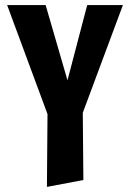

<svg xmlns="http://www.w3.org/2000/svg" viewBox="-20 -444 510 753"><path d="M175 27 8 -424H159L272 -35H220L322 -424H462L294 27ZM164 289 167 -80H304L307 262Z"/></svg>

Font: Ysabeau Infant ExtraBold
Style: Regular
Weight: 800
Designer: Christian Thalmann (Catharsis Fonts)
Version: Version 2.001;gftools[0.9.30]; featfreeze: ss01,ss02,lnum